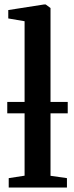

<svg xmlns="http://www.w3.org/2000/svg" viewBox="-20 -839 333 859"><path d="M90 -53V-744L17 -756.5V-794L177 -819H184.5L206 -803V-52.5L279.5 -42V0H19V-42ZM283 -383V-332H12.5V-383Z"/></svg>

Font: Merriweather 60pt SemiBold
Style: Regular
Weight: 600
Version: Version 2.100